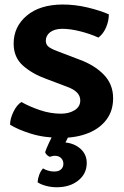

<svg xmlns="http://www.w3.org/2000/svg" viewBox="-20 -582 537 830"><path d="M23.5 -43Q23.5 -68 37.8 -98Q52 -128 72.5 -141Q108 -121 153 -105.8Q198 -90.5 245 -90.5Q279.5 -91 303.2 -106Q327 -121 327 -148Q327 -167 312.8 -182Q298.5 -197 267 -208L178.5 -241.5Q120 -262.5 79.5 -298.2Q39 -334 39 -393.5Q39 -466.5 95.5 -514.2Q152 -562 250.5 -562.5Q305 -562.5 359.2 -549.5Q413.5 -536.5 450.5 -520Q450.5 -491.5 438.5 -463.5Q426.5 -435.5 405.5 -419.5Q369 -436 326.2 -446.8Q283.5 -457.5 248.5 -457.5Q215 -457 196.5 -442.5Q178 -428 178 -406Q178 -387 193.8 -377Q209.5 -367 236.5 -357.5L323 -324.5Q388 -301 428.5 -259.5Q469 -218 469 -157Q469 -103.5 440.5 -65.2Q412 -27 362 -6.8Q312 13.5 247 14Q171.5 14 113.5 -4.2Q55.5 -22.5 23.5 -43ZM175 76Q180.5 59.5 192.2 34.5Q204 9.5 213 -6H285.5Q280 1 273.2 13.5Q266.5 26 263 34Q302.5 38 328.8 62Q355 86 355 122.5Q355 169 318.5 198.2Q282 227.5 225 227.5Q201 227.5 178.2 221.2Q155.5 215 142.5 206Q143.5 190 149.5 173.8Q155.5 157.5 166 146Q174.5 151.5 187.5 155.5Q200.5 159.5 214 159.5Q234 159.5 244 150Q254 140.5 254 126Q254 111.5 244.2 101.5Q234.5 91.5 217 91.5Q211 91.5 205.5 93Q200 94.5 195 96Q180.5 89.5 175 76Z"/></svg>

Font: Signika SC SemiBold
Style: Regular
Weight: 600
Designer: Anna Giedryś
Foundry: Anna Giedryś
Version: Version 2.000; ttfautohint (v1.8.3) -l 8 -r 50 -G 200 -x 9 -